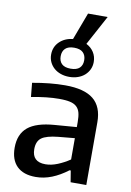

<svg xmlns="http://www.w3.org/2000/svg" viewBox="-104 -1040 758 1109"><g transform="rotate(10 274.5 -486.0)"><path d="M224 -662Q241 -646 276 -646Q311 -646 328 -662Q345 -678 345 -707Q345 -736 328 -752.5Q311 -769 276 -769Q241 -769 224 -752.5Q207 -736 207 -707Q207 -678 224 -662ZM228 -77Q262 -77 299 -92Q336 -107 370 -130V-255L275 -246Q205 -239 177.5 -218.5Q150 -198 150 -152Q150 -77 228 -77ZM151 -707Q151 -752 181.5 -782Q212 -812 260 -817L320 -977H435L341 -803Q369 -789 385 -764Q401 -739 401 -707Q401 -683 391.5 -663Q382 -643 365.5 -628.5Q349 -614 326 -606Q303 -598 276 -598Q249 -598 226 -606Q203 -614 186.5 -628.5Q170 -643 160.5 -663Q151 -683 151 -707ZM185 5Q113 5 75 -32.5Q37 -70 37 -141Q37 -220 86 -261Q135 -302 242 -310L370 -320V-349Q370 -382 364.5 -403.5Q359 -425 344.5 -438.5Q330 -452 305 -457.5Q280 -463 242 -463Q207 -463 165.5 -458.5Q124 -454 79 -445L71 -527Q175 -546 263 -546Q375 -546 428.5 -502.5Q482 -459 482 -368V0H390L379 -67H372Q326 -32 279.5 -13.5Q233 5 185 5Z"/></g></svg>

Font: EncodeSans
Style: Medium
Weight: 500
Designer: Pablo Impallari, Andres Torresi
Foundry: Pablo Impallari, Andres Torresi
Version: Version 1.000; ttfautohint (v1.4.1)